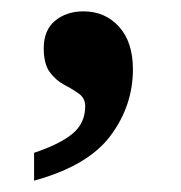

<svg xmlns="http://www.w3.org/2000/svg" viewBox="-20 -164 319 338"><path d="M40 105Q85 90 107.5 71.5Q130 53 130 23Q130 9 119 1Q108 -7 93.5 -14.5Q79 -22 68 -36.5Q57 -51 57 -79Q57 -111 77 -127.5Q97 -144 127 -144Q165 -144 189.5 -117Q214 -90 214 -42Q214 22 174.5 75Q135 128 40 154Z"/></svg>

Font: Noto Serif Tibetan SemiBold
Style: Regular
Weight: 600
Designer: Monotype Design Team
Foundry: Monotype Imaging Inc.
Version: Version 2.103; ttfautohint (v1.8.4.7-5d5b)